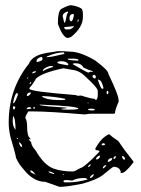

<svg xmlns="http://www.w3.org/2000/svg" viewBox="-20 -690 545 743"><path d="M250 -490.2Q291 -490.2 349.6 -455.1Q399.4 -418 399.4 -404.3Q438.5 -322.3 438.5 -305.7L439.5 -297.9Q424.8 -263.7 424.8 -251L418.9 -250H335.9Q324.2 -250 307.6 -247.1Q167 -258.8 110.4 -258.8H89.8Q78.1 -241.2 78.1 -233.4Q85 -222.7 85 -199.2Q85 -162.1 96.7 -155.3L97.7 -150.4V-149.4L91.8 -152.3V-149.4L100.6 -139.6Q100.6 -127 118.2 -107.4Q150.4 -50.8 188.5 -37.1Q220.7 -26.4 261.7 -26.4Q268.6 -26.4 290 -39.1Q307.6 -43 364.3 -102.5V-105.5Q364.3 -107.4 350.6 -109.4L348.6 -114.3Q371.1 -157.2 402.3 -170.9Q411.1 -162.1 438.5 -143.6Q460 -110.4 496.1 -65.4V-61.5Q464.8 -20.5 451.2 -20.5H447.3Q447.3 -42 420.9 -44.9Q416 -44.9 377.9 -12.7Q355.5 4.9 300.8 20.5Q237.3 33.2 210.9 33.2L155.3 13.7Q108.4 13.7 69.3 -37.1Q52.7 -54.7 42 -79.1Q42 -86.9 20.5 -160.2Q13.7 -188.5 13.7 -214.8V-215.8Q13.7 -345.7 91.8 -443.4Q101.6 -467.8 136.7 -479.5Q160.2 -486.3 193.4 -490.2Q202.1 -494.1 250 -490.2ZM160.2 -469.7V-468.8H162.1Q177.7 -468.8 220.7 -479.5Q229.5 -480.5 229.5 -484.4L226.6 -487.3H225.6Q197.3 -487.3 162.1 -471.7ZM121.1 -453.1V-452.1L124 -450.2H125Q144.5 -455.1 144.5 -460V-465.8L140.6 -469.7H138.7Q121.1 -463.9 121.1 -453.1ZM271.5 -462.9H242.2V-460.9Q242.2 -457 282.2 -455.1H283.2V-459Q283.2 -460.9 271.5 -462.9ZM202.1 -448.2V-447.3Q202.1 -443.4 242.2 -437.5L244.1 -438.5V-442.4Q236.3 -453.1 217.8 -453.1H214.8Q202.1 -452.1 202.1 -448.2ZM261.7 -442.4V-441.4Q317.4 -409.2 321.3 -409.2H322.3L332 -413.1L337.9 -411.1L338.9 -413.1V-414.1Q335 -417 322.3 -419.9L302.7 -428.7Q294.9 -445.3 271.5 -445.3H268.6Q261.7 -444.3 261.7 -442.4ZM145.5 -414.1Q155.3 -421.9 184.6 -430.7V-432.6L183.6 -434.6H173.8Q145.5 -426.8 145.5 -414.1ZM93.8 -349.6V-346.7Q93.8 -335.9 271.5 -322.3L281.2 -319.3L293.9 -320.3Q333 -307.6 346.7 -307.6Q346.7 -304.7 352.5 -302.7Q358.4 -311.5 358.4 -319.3V-337.9Q358.4 -350.6 309.6 -394.5Q287.1 -417 258.8 -419.9L225.6 -425.8Q144.5 -409.2 119.1 -385.7Q108.4 -365.2 93.8 -349.6ZM104.5 -408.2V-406.2H106.4Q119.1 -409.2 119.1 -413.1V-414.1H114.3Q109.4 -414.1 104.5 -408.2ZM337.9 -394.5Q339.8 -386.7 346.7 -386.7H348.6L350.6 -389.6V-395.5L346.7 -400.4Q337.9 -400.4 337.9 -394.5ZM85.9 -389.6 84 -386.7V-385.7H85.9L89.8 -388.7V-389.6ZM362.3 -381.8H358.4Q369.1 -349.6 374 -346.7H377.9L380.9 -348.6Q373 -379.9 364.3 -379.9ZM94.7 -364.3Q100.6 -365.2 100.6 -372.1V-373Q94.7 -371.1 94.7 -364.3ZM395.5 -337.9 392.6 -335.9V-329.1L395.5 -325.2Q399.4 -326.2 399.4 -332V-335.9L398.4 -337.9ZM84 -324.2V-320.3L85.9 -318.4H87.9Q94.7 -321.3 99.6 -329.1V-332H94.7Q88.9 -332 84 -324.2ZM43.9 -330.1Q36.1 -322.3 30.3 -291H32.2Q38.1 -291 49.8 -325.2Q47.9 -330.1 43.9 -330.1ZM143.6 -318.4V-315.4Q162.1 -302.7 210.9 -302.7H219.7L232.4 -303.7V-307.6Q192.4 -316.4 143.6 -318.4ZM322.3 -293H319.3V-290H322.3ZM133.8 -285.2V-283.2Q153.3 -278.3 237.3 -273.4V-272.5V-271.5L216.8 -268.6Q216.8 -265.6 242.2 -265.6Q283.2 -265.6 283.2 -269.5Q283.2 -279.3 133.8 -285.2ZM35.2 -278.3H30.3V-272.5Q30.3 -266.6 33.2 -266.6Q38.1 -266.6 39.1 -276.4ZM114.3 -276.4 109.4 -275.4V-269.5H114.3V-273.4V-275.4ZM83 -268.6V-267.6H84L100.6 -269.5V-271.5L97.7 -275.4H94.7Q85.9 -275.4 83 -268.6ZM320.3 -266.6Q320.3 -262.7 337.9 -262.7L346.7 -263.7V-265.6Q346.7 -269.5 328.1 -269.5Q320.3 -267.6 320.3 -266.6ZM30.3 -241.2V-238.3V-237.3Q29.3 -234.4 29.3 -223.6V-219.7Q29.3 -202.1 39.1 -188.5H40Q40 -235.4 30.3 -241.2ZM47.9 -156.2H44.9V-154.3L47.9 -152.3H49.8V-154.3ZM54.7 -139.6 53.7 -138.7V-136.7Q57.6 -121.1 65.4 -121.1V-122.1V-124Q65.4 -131.8 54.7 -139.6ZM373 -130.9 375 -127.9H379.9Q385.7 -127.9 386.7 -131.8L382.8 -135.7H381.8Q375 -135.7 373 -130.9ZM350.6 -74.2 352.5 -73.2H353.5Q364.3 -73.2 367.2 -85.9V-87.9Q356.4 -87.9 350.6 -74.2ZM418.9 -76.2 419.9 -75.2H422.9Q428.7 -79.1 428.7 -85.9H425.8Q418.9 -82 418.9 -76.2ZM453.1 -85.9H452.1V-84Q455.1 -72.3 460.9 -72.3H461.9L463.9 -74.2V-75.2Q461.9 -85.9 453.1 -85.9ZM396.5 -65.4 399.4 -63.5Q414.1 -68.4 414.1 -76.2V-78.1H413.1Q399.4 -78.1 396.5 -65.4ZM320.3 -43.9H322.3Q330.1 -46.9 331.1 -53.7L330.1 -54.7Q320.3 -48.8 320.3 -43.9ZM377.9 -39.1H381.8Q391.6 -47.9 391.6 -51.8H390.6Q377.9 -47.9 377.9 -39.1ZM100.6 -30.3H97.7V-26.4Q99.6 -21.5 114.3 -15.6L118.2 -12.7Q107.4 -29.3 100.6 -30.3ZM168.9 -26.4H168V-25.4Q168 -21.5 188.5 -16.6L189.5 -17.6V-19.5Q176.8 -26.4 168.9 -26.4ZM226.6 -15.6H223.6V-12.7H226.6ZM328.1 -1Q337.9 -1 343.8 -15.6H340.8Q328.1 -8.8 328.1 -1ZM259.8 8.8 239.3 6.8H235.4Q226.6 6.8 225.6 10.7V12.7L229.5 15.6H247.1Q277.3 15.6 318.4 4.9Q316.4 -1 306.6 -1H301.8Q278.3 -1 259.8 8.8ZM254.9 -669.9Q283.2 -666 296.9 -655.3Q300.8 -647.5 300.8 -637.7V-624Q300.8 -584 254.9 -546.9L243.2 -543Q223.6 -543 204.1 -597.7V-602.5Q204.1 -645.5 216.8 -655.3Q244.1 -669.9 254.9 -669.9ZM222.7 -627Q227.5 -601.6 230.5 -601.6Q233.4 -603.5 239.3 -635.7L243.2 -641.6V-645.5H241.2Q222.7 -639.6 222.7 -627ZM249 -621.1V-619.1Q249 -609.4 254.9 -607.4Q261.7 -607.4 265.6 -628.9V-633.8L264.6 -635.7H261.7Q250 -635.7 249 -621.1ZM279.3 -607.4V-606.4H283.2L284.2 -613.3V-615.2H283.2Q281.2 -615.2 279.3 -607.4ZM265.6 -588.9 228.5 -585Q228.5 -578.1 234.4 -576.2H245.1Q256.8 -576.2 265.6 -586.9Z"/></svg>

Font: Love Ya Like A Sister
Style: Regular
Weight: 400
Designer: Kimberly Geswein
Foundry: Kimberly Geswein
Version: Version 1.002 2007